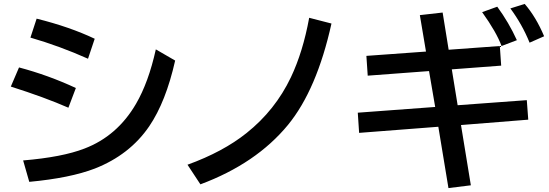

<svg xmlns="http://www.w3.org/2000/svg" viewBox="-20 -896 2800 980"><path d="M429.2 -596.2Q285.2 -660.6 135.3 -704.1L167 -800.8Q335.9 -758.8 463.4 -698.2ZM329.1 -346.2Q209 -398.9 35.2 -454.1L77.1 -551.8Q226.6 -512.2 367.2 -446.8ZM98.1 -77.1Q297.9 -93.8 411.1 -137.7Q578.6 -201.7 674.3 -366.2Q738.3 -476.1 775.4 -644L874 -586.9Q826.7 -376.5 741.7 -251.5Q642.1 -105.5 463.9 -35.6Q338.4 12.7 129.4 32.2Z M937 -55.2Q1118.7 -121.1 1238.3 -216.8Q1384.8 -333.5 1464.8 -501.5Q1526.4 -631.3 1558.1 -805.2L1671.9 -775.9Q1597.2 -438.5 1450.2 -258.8Q1287.6 -61 1002.9 44.9Z M2239.3 -832 2270 -642.1 2531.2 -661.1 2538.1 -561 2286.1 -542 2315.9 -358.9 2668.9 -384.8 2676.3 -285.2 2333 -257.8 2383.3 49.8 2269 64 2217.3 -249 1813 -217.8 1806.2 -320.8 2201.2 -350.1 2169.9 -533.2 1856.9 -509.8 1850.1 -610.8 2154.3 -632.8 2123 -818.8ZM2540 -661.1Q2514.6 -731 2440.9 -834L2518.1 -861.8Q2577.1 -781.2 2618.2 -690.9ZM2683.1 -678.2Q2645.5 -771 2585 -853L2658.2 -876Q2716.3 -808.6 2757.3 -710.9Z"/></svg>

Font: FORM UDPGothic
Style: Bold
Weight: 700
Foundry: Pronama LLC
Version: Version 1.051